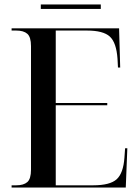

<svg xmlns="http://www.w3.org/2000/svg" viewBox="-20 -841 626 861"><path d="M32 0V-10H53Q86 -10 102.5 -24.5Q119 -39 119 -80V-634Q119 -675 102.5 -689.5Q86 -704 53 -704H32V-714H514L519 -538H509L507 -577Q502 -650 472.5 -677Q443 -704 370 -704H230V-379H461V-369H230V-10H398Q473 -10 503 -37Q533 -64 538 -134L541 -176H551L544 0ZM163 -801V-821H432V-801Z"/></svg>

Font: Noto Serif Display SemiCondensed Medium
Style: Regular
Weight: 500
Width: 4
Designer: Monotype Design Team
Foundry: Monotype Imaging Inc.
Version: Version 2.009